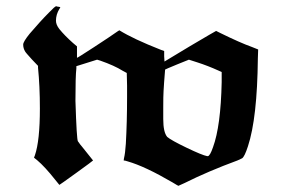

<svg xmlns="http://www.w3.org/2000/svg" viewBox="-20 -569 958 621"><path d="M138 -528Q158 -549 162 -549L164 -548Q165 -548 167 -547.5Q169 -547 170 -547L175 -546Q175 -544 172 -540Q161 -522 161 -502Q161 -489 172 -475Q189 -454 216 -430L229 -419V-382Q231 -382 284 -416.5Q337 -451 361 -468L366 -471Q411 -443 500 -408L511 -404V-387L512 -370L595 -420Q678 -469 679 -469L693 -462Q756 -431 795 -417L815 -409L814 -380Q812 -187 782 -96Q771 -62 763 -57Q762 -56 748 -50Q653 -15 577 23L557 32Q556 32 538 21Q449 -31 393 -47Q384 -50 380 -50Q380 -52 381 -57Q385 -73 387 -104Q391 -174 391 -256V-292L390 -333L377 -340Q350 -357 304 -373L294 -376L227 -355V-348Q224 -322 224 -243Q228 -117 232 -112L235 -108Q238 -103 245 -95Q252 -87 257 -80L281 -50Q281 -49 227 -10Q173 29 172 29L159 13Q125 -30 100 -51L90 -59Q91 -62 93 -67Q109 -114 109 -218Q109 -290 103 -350V-356L83 -377Q62 -400 61 -403Q55 -413 55 -425Q55 -434 76 -460Q111 -501 138 -528ZM619 -367 591 -376Q590 -376 552.5 -360.5Q515 -345 514 -344Q510 -295 509 -274Q508 -259 508 -221V-184Q508 -141 521 -126Q534 -115 584 -91Q634 -67 650 -64H652Q659 -64 669 -93Q694 -161 697 -303V-336L686 -341Q653 -356 619 -367Z"/></svg>

Font: MathJax_Fraktur
Style: Bold
Weight: 700
Version: Version 1.1